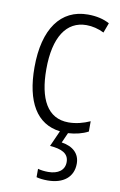

<svg xmlns="http://www.w3.org/2000/svg" viewBox="-88 -592 550 881"><g transform="rotate(10 187.0 -151.0)"><path d="M317 141C317 95 286 65 232 57L253 10C287 8 320 0 346 -14V-62C315 -48 281 -39 246 -39C148 -39 104 -124 104 -262C104 -412 158 -493 251 -493C278 -493 307 -486 333 -473L350 -519C323 -534 289 -542 249 -542C123 -542 49 -441 49 -261C49 -101 105 -5 215 8L182 82C236 86 270 101 270 142C270 180 240 201 194 201C177 201 160 199 146 195V234C160 238 179 240 198 240C272 240 317 203 317 141Z"/></g></svg>

Font: Noto Sans Gujarati Condensed Light
Style: Regular
Weight: 300
Width: 3
Designer: Jelle Bosma - Monotype Design Team, Universal Thirst
Foundry: Monotype Imaging Inc.
Version: Version 2.106